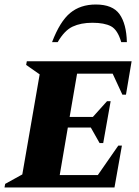

<svg xmlns="http://www.w3.org/2000/svg" viewBox="-50 -832 619 852"><path d="M-30 0 -27 -16 49 -58 126 -502 66 -544 69 -560H534L509 -412H493L450 -505H292L259 -313H362L425 -383H441L408 -197H392L353 -266H251L215 -55H384L475 -186H491L458 0ZM181 -645Q216 -737 261.5 -774.5Q307 -812 375 -812Q450 -812 480.5 -769Q511 -726 513 -645H488Q472 -700 442.5 -715.5Q413 -731 360 -731Q309 -731 272.5 -714Q236 -697 206 -645Z"/></svg>

Font: Spectral SC ExtraBold
Style: Italic
Weight: 800
Italic angle: -10°
Designer: Jean-Baptiste Levee
Foundry: Production Type
Version: Version 2.001